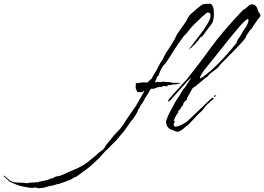

<svg xmlns="http://www.w3.org/2000/svg" viewBox="-648 -690 1412 1026"><path d="M-437 316 -461 312H-465Q-467 314 -476 314Q-486 314 -499.5 311.5Q-513 309 -518 308L-528 306Q-531 306 -534.5 305Q-538 304 -541 303Q-551 300 -560.5 296.5Q-570 293 -580 288Q-584 286 -588.5 284Q-593 282 -598 280Q-602 275 -614 265Q-626 255 -628 251L-625 248L-620 254Q-613 259 -606.5 265Q-600 271 -593 276Q-576 285 -557 285.5Q-538 286 -520 287Q-515 287 -510 288Q-505 289 -501 289L-482 285L-478 287Q-477 285 -472.5 285Q-468 285 -464 285Q-453 285 -454 283Q-451 283 -449 285Q-437 280 -421.5 277.5Q-406 275 -393 271Q-386 269 -379.5 265.5Q-373 262 -365 263Q-359 255 -343.5 252.5Q-328 250 -318 246Q-281 228 -249 215.5Q-217 203 -183 179Q-174 172 -159.5 160Q-145 148 -136 141Q-122 126 -107 116.5Q-92 107 -84 89Q-78 81 -71.5 73.5Q-65 66 -60 59Q-41 34 -18.5 11.5Q4 -11 21 -40Q27 -51 38.5 -67Q50 -83 61.5 -100Q73 -117 80 -127Q92 -147 102.5 -166Q113 -185 123 -203H122Q121 -203 121.5 -203.5Q122 -204 120 -204Q118 -204 116 -200.5Q114 -197 112 -197Q112 -197 103 -197.5Q94 -198 93 -197L85 -200Q82 -205 80.5 -210Q79 -215 77 -220L78 -248Q80 -247 80.5 -246Q81 -245 83 -245Q84 -245 92 -246.5Q100 -248 108.5 -249Q117 -250 118 -250Q120 -250 128 -249.5Q136 -249 139 -249H140Q144 -254 148 -257Q152 -260 155 -264Q157 -266 161 -268Q165 -276 170 -284.5Q175 -293 180 -301Q190 -316 199.5 -336Q209 -356 220 -370Q222 -373 226.5 -383Q231 -393 236 -402.5Q241 -412 242 -412L252 -426L275 -463Q286 -480 292 -494.5Q298 -509 309 -523Q311 -525 317.5 -534.5Q324 -544 330.5 -553Q337 -562 338 -564Q349 -578 352 -587Q355 -596 366 -609Q373 -617 381 -623Q389 -629 396 -636Q405 -645 414 -651.5Q423 -658 431 -664Q439 -669 453 -669.5Q467 -670 474 -670Q483 -670 490 -654Q495 -641 495 -620Q495 -613 494.5 -605.5Q494 -598 493 -590Q492 -577 486 -567Q480 -557 475 -551Q468 -544 462.5 -535.5Q457 -527 450 -520Q446 -510 436.5 -500Q427 -490 422 -490L421 -488Q417 -483 412 -475Q407 -467 403 -465Q402 -464 400 -464Q400 -460 397 -457V-456Q395 -455 392.5 -452.5Q390 -450 388 -450Q385 -445 383 -445Q382 -443 380.5 -441.5Q379 -440 378 -437L376 -438Q375 -434 372.5 -434Q370 -434 368 -432Q367 -431 364.5 -428Q362 -425 361 -425H360L361 -427Q374 -442 386.5 -459.5Q399 -477 412 -493Q419 -502 434.5 -523Q450 -544 463 -567Q476 -590 477 -604V-608Q477 -616 473 -619.5Q469 -623 465 -623Q455 -623 449 -615Q443 -607 438 -607L437 -604Q433 -604 430 -598.5Q427 -593 423 -593Q421 -589 411.5 -580.5Q402 -572 398 -568Q388 -558 378.5 -548Q369 -538 360 -526Q358 -524 355.5 -520.5Q353 -517 351 -514L337 -500Q336 -500 331 -493Q326 -486 321 -479Q316 -472 316 -472Q313 -469 303 -454Q293 -439 280.5 -419.5Q268 -400 257 -382.5Q246 -365 240 -357Q234 -348 229 -343.5Q224 -339 218 -329.5Q212 -320 202 -295L200 -287Q198 -284 194.5 -281.5Q191 -279 190 -276L188 -269L180 -251L179 -249Q181 -249 186.5 -251Q192 -253 193 -253Q195 -253 200.5 -252Q206 -251 208 -251H210Q212 -251 218 -252.5Q224 -254 225 -254Q227 -254 231 -253Q235 -252 238 -252Q244 -252 252 -251.5Q260 -251 266 -250Q267 -250 268 -249Q269 -248 270 -248Q272 -248 283 -247.5Q294 -247 296 -247Q298 -247 300 -249Q300 -247 302 -245Q304 -247 307 -247Q310 -247 313 -248Q313 -248 313.5 -247Q314 -246 314 -245Q308 -243 298.5 -240.5Q289 -238 287 -238Q286 -238 285.5 -239Q285 -240 283 -240Q282 -240 277.5 -238.5Q273 -237 269 -237Q268 -236 268 -234Q267 -234 266 -235.5Q265 -237 263 -237Q262 -237 257.5 -236Q253 -235 248 -234Q247 -233 247 -229Q242 -229 233.5 -229.5Q225 -230 225 -230L219 -228Q219 -228 217 -227Q215 -226 214 -224Q213 -224 211 -225Q209 -226 207 -226Q206 -226 197 -224Q188 -222 183 -220Q182 -219 179.5 -217.5Q177 -216 175 -216H158L143 -190L130 -170Q126 -163 121.5 -155Q117 -147 113 -139L104 -128L97 -113L91 -106L87 -94L76 -74Q70 -63 49 -38Q38 -21 26.5 -5Q15 11 4 23Q-8 37 -19 51Q-30 65 -44 77Q-47 79 -55 88Q-63 97 -71 105Q-79 113 -81 113Q-81 113 -91.5 125Q-102 137 -113 148.5Q-124 160 -126 162L-151 185Q-167 201 -185 214Q-203 227 -221 240Q-225 243 -234 250Q-243 257 -249 257L-267 268Q-272 270 -277 272Q-282 274 -287 276Q-294 279 -301.5 282Q-309 285 -317 287Q-323 289 -329 291.5Q-335 294 -343 294Q-346 296 -361.5 300Q-377 304 -382 304L-419 314Q-423 315 -428 314.5Q-433 314 -437 316ZM309 12Q304 17 287 10.5Q270 4 262 0Q250 -5 244 -18.5Q238 -32 240 -45L243 -53Q246 -61 250 -71Q254 -81 258 -88Q272 -112 277.5 -123.5Q283 -135 289.5 -146.5Q296 -158 312 -180Q313 -181 318.5 -192Q324 -203 325 -203L332 -214Q339 -219 352 -240.5Q365 -262 376 -275Q369 -270 361.5 -264Q354 -258 348 -250Q345 -246 333.5 -233.5Q322 -221 308 -205.5Q294 -190 283 -177.5Q272 -165 269 -161Q257 -148 252 -148Q250 -148 250 -150Q250 -154 257 -163L289 -199Q296 -207 302.5 -213.5Q309 -220 315 -227Q320 -232 324.5 -238Q329 -244 334 -249L350 -266L394 -322Q421 -356 481 -438.5Q541 -521 650 -636Q664 -643 674.5 -653.5Q685 -664 688 -665Q696 -667 699 -667Q709 -667 717 -660Q725 -653 729 -638Q731 -630 739 -618.5Q747 -607 741 -600Q738 -597 728 -583.5Q718 -570 709 -556.5Q700 -543 698 -538Q691 -534 681.5 -519.5Q672 -505 667 -497Q668 -491 653.5 -474Q639 -457 619.5 -436.5Q600 -416 583.5 -400Q567 -384 564 -380Q563 -379 554.5 -370.5Q546 -362 538 -354Q530 -346 529 -344H528L522 -336Q521 -331 506.5 -320.5Q492 -310 478 -299Q464 -288 464 -283Q461 -282 449 -272.5Q437 -263 422.5 -250.5Q408 -238 396 -229Q384 -220 382 -220L352 -167V-165Q352 -159 346 -152.5Q340 -146 336 -146Q336 -142 335 -142Q331 -139 331 -131H330L328 -130L330 -125L324 -124Q323 -120 317 -110Q311 -100 306 -100V-99H305Q311 -94 307.5 -95Q304 -96 302 -96V-95Q304 -91 304 -89Q304 -83 297 -83Q297 -81 298 -81L299 -80V-79Q292 -77 292 -68H290L282 -49Q282 -48 281.5 -47.5Q281 -47 281 -46Q281 -42 284 -43Q287 -44 285 -38Q283 -32 281.5 -28.5Q280 -25 280 -23Q280 -21 281.5 -19Q283 -17 284 -15Q289 -11 304 -16Q319 -21 334 -29.5Q349 -38 355 -44L434 -119L464 -148Q466 -149 474 -157Q482 -165 486 -167Q488 -168 492 -166.5Q496 -165 494 -163L462 -134Q449 -123 443.5 -113.5Q438 -104 426 -93Q416 -85 407.5 -76Q399 -67 391 -58L362 -27Q352 -19 345 -13.5Q338 -8 328 1Q325 4 318.5 7Q312 10 309 12ZM426 -273Q451 -288 479.5 -313.5Q508 -339 535 -367.5Q562 -396 583 -421Q604 -446 614 -458Q616 -460 619 -470Q622 -480 635 -496Q640 -503 645.5 -514Q651 -525 658 -534Q669 -548 674.5 -561.5Q680 -575 680 -582Q680 -588 676 -588Q671 -588 659 -576Q652 -571 631.5 -547.5Q611 -524 584 -491Q557 -458 530 -423.5Q503 -389 481.5 -362.5Q460 -336 451 -325Q442 -315 433 -300.5Q424 -286 421 -277Q418 -268 426 -273ZM498 -171Q496 -171 496 -175Q496 -179 498 -179Q499 -179 502 -180.5Q505 -182 506 -182Q507 -182 507 -181Q507 -180 503 -175.5Q499 -171 498 -171Z"/></svg>

Font: Cherish
Style: Regular
Weight: 400
Designer: Robert E. Leuschke
Foundry: Robert E. Leuschke
Version: Version 1.005